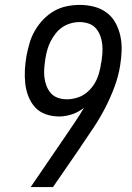

<svg xmlns="http://www.w3.org/2000/svg" viewBox="-20 -763 540 783"><path d="M196 0H105L245 -205Q246 -205 246 -206L247 -208Q267 -237 286 -265.5Q305 -294 323 -324Q301 -306 274 -297Q247 -288 221 -288Q193 -288 167 -297Q141 -306 123.5 -325Q106 -344 96 -369.5Q86 -395 83 -422.5Q80 -450 81.5 -478Q83 -506 88 -535Q93 -561 100.5 -587Q108 -613 122 -637.5Q136 -662 156 -683Q176 -704 200.5 -718Q225 -732 252 -737.5Q279 -743 305 -743Q336 -743 364.5 -735.5Q393 -728 415.5 -711Q438 -694 451.5 -669Q465 -644 471 -615.5Q477 -587 476 -556.5Q475 -526 470 -496Q463 -452 447 -409Q431 -366 410 -325Q389 -284 363 -244.5Q337 -205 310 -166L309 -165V-164ZM253 -358Q274 -358 296 -365Q318 -372 335.5 -387Q353 -402 365 -421.5Q377 -441 383 -462Q386 -473 388.5 -484Q391 -495 392 -506L393 -507Q396 -526 397.5 -545Q399 -564 397 -582.5Q395 -601 388.5 -618Q382 -635 370.5 -648Q359 -661 341.5 -667Q324 -673 305 -673Q287 -673 269 -668Q251 -663 235 -652.5Q219 -642 207 -626.5Q195 -611 186.5 -594.5Q178 -578 173 -560Q168 -542 165 -524V-523Q162 -504 160.5 -485.5Q159 -467 161 -448.5Q163 -430 169.5 -413Q176 -396 187.5 -383Q199 -370 216.5 -364Q234 -358 253 -358Z"/></svg>

Font: Iosevka Fixed
Style: Italic
Weight: 400
Italic angle: -9°
Monospace: yes
Designer: Belleve Invis
Foundry: Belleve Invis
Version: Version 33.2.4